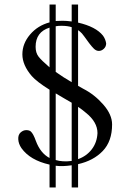

<svg xmlns="http://www.w3.org/2000/svg" viewBox="-20 -714 552 841"><path d="M224 -622Q236 -623 254 -623Q272 -623 294 -620V-694H322V-615Q400 -597 431 -558Q442 -543 445 -524Q445 -510 435 -500.5Q425 -491 413 -491Q401 -491 391 -501Q381 -511 370.5 -525Q360 -539 349 -554.5Q338 -570 330.5 -575.5Q323 -581 322 -582V-338Q329 -334 345 -325Q394 -300 432.5 -256Q471 -212 471 -169Q471 -95 430 -52.5Q389 -10 322 5V107H294V10Q253 16 224 12V107H197V7Q112 -12 74 -65Q61 -84 60 -104Q59 -124 70.5 -134Q82 -144 95 -144Q108 -144 115 -138Q126 -128 137 -97Q157 -43 197 -22V-321Q141 -356 119 -381Q78 -429 78 -476Q78 -523 111.5 -562.5Q145 -602 197 -616V-694H224ZM224 -13Q254 -4 294 -9V-264Q277 -274 259.5 -284Q242 -294 224 -305ZM294 -595Q276 -601 249 -601Q235 -601 224 -599V-399Q256 -376 294 -354ZM407 -131Q407 -180 355 -221Q340 -234 322 -246V-17Q359 -30 382 -60Q405 -90 407 -131ZM136 -509Q136 -483 148.5 -466.5Q161 -450 197 -419V-593Q136 -574 136 -509Z"/></svg>

Font: Cardo
Style: Regular
Weight: 400
Designer: David J. Perry
Foundry: David J. Perry
Version: Version 1.0451